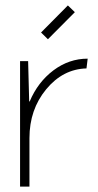

<svg xmlns="http://www.w3.org/2000/svg" viewBox="-20 -690 361 710"><path d="M304.2 -473.1 299.8 -437Q212.4 -434.6 150.6 -359.6Q88.9 -284.7 88.9 -179.2V0H54.2V-463.9H84L87.9 -314.9H89.8Q120.1 -386.7 177.7 -429.9Q235.4 -473.1 304.2 -473.1ZM157.2 -544.9 131.8 -569.8 231 -669.9 256.8 -645Z"/></svg>

Font: RawengulkSans
Style: Regular
Weight: 500
Designer: gluk (gluksza@wp.pl)
Foundry: gluk (gluksza@wp.pl)
Version: Version 0.94